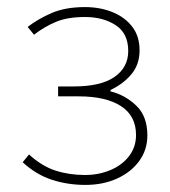

<svg xmlns="http://www.w3.org/2000/svg" viewBox="-20 -510 480 542"><path d="M221 12Q171 12 126.5 -2.5Q82 -17 44 -52L62 -74Q98 -41 136.5 -28.5Q175 -16 220 -16Q259 -16 292 -30Q325 -44 344.5 -69.5Q364 -95 364 -129Q364 -183 321.5 -210.5Q279 -238 202 -238H144V-266H188Q265 -266 303.5 -293Q342 -320 342 -366Q342 -416 306.5 -439Q271 -462 220 -462Q171 -462 138.5 -448.5Q106 -435 76 -412L58 -434Q88 -457 126.5 -473.5Q165 -490 220 -490Q262 -490 297 -476Q332 -462 353 -435Q374 -408 374 -368Q374 -328 351 -300.5Q328 -273 292 -256V-252Q333 -242 364.5 -212Q396 -182 396 -128Q396 -87 373 -55.5Q350 -24 310.5 -6Q271 12 221 12Z"/></svg>

Font: Source Sans 3
Style: Regular
Weight: 200
Designer: Paul D. Hunt
Foundry: Adobe
Version: Version 3.046;hotconv 1.0.118;makeotfexe 2.5.65603